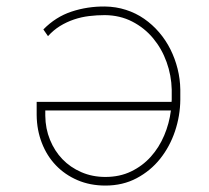

<svg xmlns="http://www.w3.org/2000/svg" viewBox="-20 -558 640 588"><path d="M301.3 -538.1Q335.4 -537.6 365.7 -527.8Q396 -518.1 421.4 -500.5Q446.8 -482.9 467.3 -459Q487.8 -435.1 502 -406.7Q516.1 -378.4 523.9 -347.2Q531.7 -315.9 532.2 -283.7V-252.4Q531.7 -203.1 515.9 -156Q500 -108.9 470.5 -71.8Q440.9 -34.7 398.4 -12.2Q356 10.3 302.7 10.3Q255.9 10.3 217.3 -6.3Q178.7 -22.9 151.1 -51.8Q123.5 -80.6 108.2 -120.1Q92.8 -159.7 92.3 -205.6V-246.1H505.4Q505.4 -247.6 505.6 -249Q505.9 -250.5 505.9 -252.4V-283.7Q504.9 -327.1 490.2 -367.9Q475.6 -408.7 449 -440.7Q422.4 -472.7 385 -491.9Q347.7 -511.2 301.3 -511.7Q276.9 -511.7 252.9 -508.8Q229 -505.9 206.5 -498.3Q184.1 -490.7 163.8 -478.3Q143.6 -465.8 127 -447.3L112.8 -467.8Q150.4 -506.3 199.2 -522.5Q248 -538.6 301.3 -538.1ZM302.7 -16.1Q346.7 -16.1 381.6 -33Q416.5 -49.8 441.9 -78.1Q467.3 -106.4 482.9 -143.3Q498.5 -180.2 503.4 -219.7H118.7V-203.6Q119.1 -164.1 133.1 -129.9Q147 -95.7 171.1 -70.6Q195.3 -45.4 229 -30.8Q262.7 -16.1 302.7 -16.1Z"/></svg>

Font: Roboto Mono Thin
Style: Regular
Weight: 250
Designer: Google
Version: Version 2.000985; 2015; ttfautohint (v1.3)